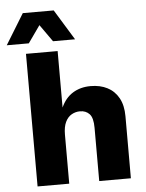

<svg xmlns="http://www.w3.org/2000/svg" viewBox="-99 -979 779 1027"><g transform="rotate(-5 290.5 -465.0)"><path d="M60.6 0V-712H230.6V-408.8Q253 -459.2 293.9 -484.6Q334.8 -510 389.4 -510Q441 -510 479.6 -490.1Q518.2 -470.2 539.9 -430.9Q561.6 -391.6 561.6 -333.2V0H391.6V-286Q391.6 -339.6 372.3 -360.1Q353 -380.6 321.4 -380.6Q297.4 -380.6 276.4 -368.7Q255.4 -356.8 243 -330.9Q230.6 -305 230.6 -263.2V0ZM329 -766.6H210.6L145.6 -858.6L80.6 -766.6H-37.8L62.6 -930.4H228.6Z"/></g></svg>

Font: Work Sans
Style: Regular
Weight: 400
Designer: Wei Huang
Foundry: Wei Huang
Version: Version 2.006; ttfautohint (v1.8.1.43-b0c9)